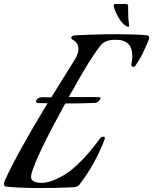

<svg xmlns="http://www.w3.org/2000/svg" viewBox="-65 -931 770 965"><path d="M413 -414Q351 -411 275 -411H263Q122 -155 95 -64Q91 -52 91 -42Q91 -12 144 -12Q166 -12 192 -20.5Q218 -29 255.5 -50.5Q293 -72 340 -119Q387 -166 436 -233Q442 -244 454 -244Q462 -244 462 -236Q462 -234 460 -228Q412 -105 338 -8Q332 6 308 10Q226 14 135 14Q31 14 -33 7Q-45 6 -45 -7Q-45 -15 -41 -23Q16 -151 174 -412L129 -413Q116 -413 116 -421Q116 -429 124.5 -435.5Q133 -442 142 -442H193L314 -636Q329 -663 329 -685Q329 -700 322.5 -711Q316 -722 309 -726L302 -730Q293 -735 293 -741Q293 -745 296.5 -748Q300 -751 304 -752L308 -753Q411 -759 522 -759Q614 -759 670 -754Q685 -754 685 -741Q685 -738 682 -730Q649 -647 615 -600Q610 -595 604 -595Q595 -595 595 -608Q600 -627 600 -649Q600 -731 518 -731H514Q463 -731 441 -703Q390 -640 305 -486Q295 -469 280 -443H430Q440 -443 440 -437Q440 -431 431.5 -423Q423 -415 413 -414ZM584 -802Q584 -796 579 -796Q575 -796 566 -802Q548 -814 533 -839Q518 -864 512 -882L506 -901Q506 -911 514 -911H568Q579 -911 579 -900V-878Q579 -836 584 -802Z"/></svg>

Font: Aguafina Script
Style: Regular
Weight: 400
Designer: Angel Koziupa and Alejandro Paul
Foundry: Angel Koziupa and Alejandro Paul
Version: Version 1.000